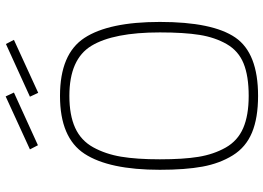

<svg xmlns="http://www.w3.org/2000/svg" viewBox="-150 -796 955 696"><g transform="rotate(-90 328.0 -448.5)"><path d="M328 -25Q400 -25 445.5 -43.5Q491 -62 515.5 -104.5Q540 -147 549 -203Q558 -259 558 -347Q558 -515 509.5 -595Q461 -675 328 -675Q258 -675 212 -654Q166 -633 141.5 -588.5Q117 -544 107.5 -487.5Q98 -431 98 -347Q98 -262 107 -207Q116 -152 140.5 -108.5Q165 -65 211 -45Q257 -25 328 -25ZM328 9Q248 9 195 -13Q142 -35 112.5 -82.5Q83 -130 71.5 -192.5Q60 -255 60 -347Q60 -531 118 -620Q176 -709 328 -709Q480 -709 538 -620.5Q596 -532 596 -347Q596 -156 539.5 -73.5Q483 9 328 9ZM325 -818 516 -905 531 -876 339 -788ZM134 -818 326 -906 340 -876 149 -789Z"/></g></svg>

Font: TitilliumText22L Th
Style: Thin
Weight: 100
Designer: Campivisivi
Foundry: Campivisivi
Version: 1.000